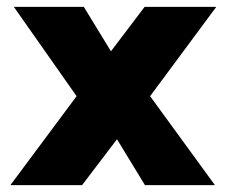

<svg xmlns="http://www.w3.org/2000/svg" viewBox="-20 -539 660 559"><path d="M203 -259 21 -518V-519H224L331 -344L210 -259ZM402 0 296 -174 410 -259H417L605 -1V0ZM11 0V-1L203 -259H416L219 0ZM204 -259 401 -519H609V-518L417 -259Z"/></svg>

Font: Foldit
Style: Bold
Weight: 700
Version: Version 1.003